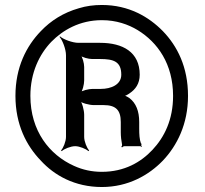

<svg xmlns="http://www.w3.org/2000/svg" viewBox="-20 -741 824 771"><path d="M42 -356C42 -241 86 -156 144 -96C198 -37 280 10 389 10C495 10 578 -38 634 -96C691 -156 735 -243 735 -356C735 -472 692 -556 634 -616C578 -673 498 -721 389 -721C357 -721 326 -717 297 -708C234 -690 184 -658 144 -616C86 -556 42 -471 42 -356ZM102 -356C102 -449 138 -523 186 -573C232 -620 300 -660 389 -660C447 -660 495 -643 533 -620C613 -571 675 -484 675 -356C675 -260 640 -190 592 -139C546 -90 480 -51 389 -51C349 -51 312 -59 277 -75C179 -119 102 -215 102 -356ZM465 -251V-210C465 -194 467 -176 470 -161C471 -158 469 -153 467 -152L470 -149C472 -151 476 -154 480 -154H543C545 -154 547 -152 548 -151L550 -153C549 -154 547 -156 547 -158C547 -158 547 -160 548 -160V-164L546 -165C540 -181 539 -202 539 -224V-251C539 -295 526 -327 500 -347C493 -352 481 -358 474 -359V-355C481 -354 493 -361 500 -366C524 -382 541 -405 541 -441C541 -532 473 -569 382 -569H295C271 -569 234 -583 221 -595L219 -593C231 -580 245 -543 245 -519V-191C245 -173 234 -146 225 -137L228 -134C237 -143 264 -154 282 -154C299 -154 326 -143 335 -134L338 -137C329 -146 318 -173 318 -191V-280C318 -298 310 -330 300 -340L297 -337C307 -327 339 -319 357 -319H396C445 -319 465 -299 465 -251ZM467 -441C467 -401 426 -384 385 -384H352C336 -384 308 -377 300 -369L303 -366C311 -374 318 -402 318 -418V-472C318 -487 311 -513 303 -521L301 -519C309 -511 335 -504 350 -504H382C436 -504 467 -494 467 -441Z"/></svg>

Font: Asimov
Style: Edge
Weight: 500
Designer: Google
Version: Version 2.000980: 2014